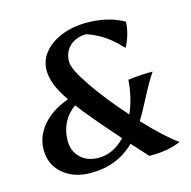

<svg xmlns="http://www.w3.org/2000/svg" viewBox="-86 -618 710 714"><g transform="rotate(-15 269.5 -261.0)"><path d="M31 -117Q31 -169 67 -211Q103 -253 167 -276Q141 -314 129.5 -343.5Q118 -373 118 -400Q118 -438 142.5 -468Q167 -498 210 -515.5Q253 -533 307 -533Q390 -533 450 -499Q450 -478 442 -450Q434 -422 423 -405Q393 -438 364 -458Q335 -478 296 -492Q256 -492 231.5 -469Q207 -446 207 -409Q207 -381 255.5 -310Q304 -239 373 -162Q398 -220 403 -288Q453 -294 498 -294Q477 -264 445 -202Q419 -152 404 -128Q475 -52 527 -15Q501 -4 472.5 1Q444 6 405 6L349 -56Q282 11 180 11Q114 11 72.5 -24.5Q31 -60 31 -117ZM324 -84Q225 -196 187 -247Q158 -227 142 -196Q126 -165 126 -127Q126 -86 152.5 -61Q179 -36 222 -36Q278 -36 324 -84Z"/></g></svg>

Font: Mirza
Style: Regular
Weight: 400
Designer: Arabic design by Kourosh Beigpour, Latin design by Eduardo Tunni, engineering by Lasse Fister
Version: Version 1.000